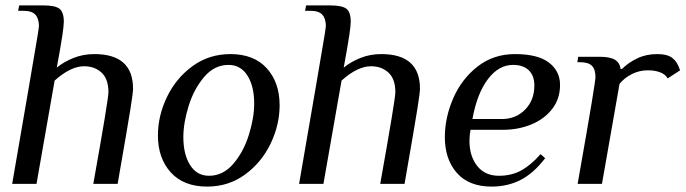

<svg xmlns="http://www.w3.org/2000/svg" viewBox="-20 -680 2535 710"><path d="M85 -348Q95 -409 109.5 -492Q124 -575 124 -583Q124 -611 111 -625.5Q98 -640 67 -640H47L51 -660H141Q183 -660 199.5 -648Q216 -636 216 -599Q216 -586 210.5 -548.5Q205 -511 190 -430Q217 -452 252.5 -466Q288 -480 329 -480Q472 -480 472 -352Q472 -338 462.5 -278Q453 -218 415 0H325Q381 -313 381 -339Q381 -388 355.5 -411.5Q330 -435 291 -435Q241 -435 182 -382L115 0H25Z M564 -179Q564 -252 597.5 -321.5Q631 -391 692 -435.5Q753 -480 832 -480Q919 -480 966.5 -427.5Q1014 -375 1014 -291Q1014 -218 980.5 -148.5Q947 -79 886 -34.5Q825 10 746 10Q659 10 611.5 -42.5Q564 -95 564 -179ZM920 -297Q920 -361 895 -400.5Q870 -440 825 -440Q773 -440 735 -395.5Q697 -351 677.5 -288Q658 -225 658 -173Q658 -109 683 -69.5Q708 -30 753 -30Q805 -30 843 -74.5Q881 -119 900.5 -182Q920 -245 920 -297Z M1146 -348Q1156 -409 1170.5 -492Q1185 -575 1185 -583Q1185 -611 1172 -625.5Q1159 -640 1128 -640H1108L1112 -660H1202Q1244 -660 1260.5 -648Q1277 -636 1277 -599Q1277 -586 1271.5 -548.5Q1266 -511 1251 -430Q1278 -452 1313.5 -466Q1349 -480 1390 -480Q1533 -480 1533 -352Q1533 -338 1523.5 -278Q1514 -218 1476 0H1386Q1442 -313 1442 -339Q1442 -388 1416.5 -411.5Q1391 -435 1352 -435Q1302 -435 1243 -382L1176 0H1086Z M1625 -173Q1625 -245 1656 -316.5Q1687 -388 1746 -434Q1805 -480 1884 -480Q1969 -480 2010 -448.5Q2051 -417 2051 -366Q2051 -314 2021.5 -276.5Q1992 -239 1944 -219.5Q1896 -200 1840 -200H1720Q1716 -180 1716 -159Q1716 -103 1744.5 -66.5Q1773 -30 1825 -30Q1872 -30 1908 -50Q1944 -70 1979 -110L1996 -95Q1953 -39 1905 -14.5Q1857 10 1798 10Q1714 10 1669.5 -40.5Q1625 -91 1625 -173ZM1842 -240Q1891 -242 1923.5 -276.5Q1956 -311 1956 -364Q1956 -400 1935.5 -420Q1915 -440 1877 -440Q1824 -440 1784 -387Q1744 -334 1727 -240Z M2182 -395Q2182 -423 2169 -436.5Q2156 -450 2125 -450H2115L2118 -470H2198Q2236 -470 2254 -459Q2272 -448 2275 -425H2280Q2303 -448 2336 -464Q2369 -480 2410 -480Q2449 -480 2467 -465Q2477 -457 2483 -447Q2489 -437 2495 -420L2449 -390Q2441 -405 2421.5 -412.5Q2402 -420 2375 -420Q2345 -420 2317.5 -406.5Q2290 -393 2271 -370L2206 0H2116Q2154 -215 2168 -300Q2182 -385 2182 -395Z"/></svg>

Font: Philosopher
Style: Italic
Weight: 400
Italic angle: -10°
Designer: Jovanny Lemonad
Foundry: Jovanny Lemonad
Version: Version 2.000